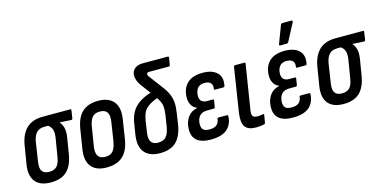

<svg xmlns="http://www.w3.org/2000/svg" viewBox="-70 -1077 2914 1457"><g transform="rotate(-15 1387.5 -349.0)"><path d="M184 8Q101 8 63.5 -38Q26 -84 39 -169L63 -315Q77 -401 123.5 -445.5Q170 -490 252 -490H468Q477 -490 475 -480L466 -420Q464 -410 455 -410L365 -415V-414Q381 -396 389.5 -367.5Q398 -339 391 -293L370 -165Q356 -78 311.5 -35Q267 8 184 8ZM193 -73Q231 -73 252 -94Q273 -115 281 -166L305 -310Q312 -356 301.5 -379Q291 -402 273 -413H243Q207 -413 184 -391.5Q161 -370 152 -319L129 -168Q121 -118 137.5 -95.5Q154 -73 193 -73Z M623 8Q541 8 503 -38.5Q465 -85 479 -174L503 -324Q517 -414 563 -456Q609 -498 689 -498Q770 -498 809 -451.5Q848 -405 834 -316L811 -167Q797 -77 751 -34.5Q705 8 623 8ZM633 -73Q673 -73 693 -95.5Q713 -118 722 -171L744 -312Q753 -367 737 -391.5Q721 -416 680 -416Q641 -416 621 -393.5Q601 -371 592 -318L569 -176Q560 -124 576 -98.5Q592 -73 633 -73Z M1043 8Q960 8 921 -38.5Q882 -85 896 -177L911 -270Q918 -308 933 -338.5Q948 -369 973 -392Q998 -415 1032.5 -432Q1067 -449 1111 -460L1148 -409Q1106 -395 1079.5 -381Q1053 -367 1036.5 -350Q1020 -333 1011.5 -310Q1003 -287 998 -256L986 -175Q977 -123 992.5 -98Q1008 -73 1048 -73Q1090 -73 1111 -96.5Q1132 -120 1141 -173L1155 -262Q1160 -301 1158.5 -324.5Q1157 -348 1144.5 -372Q1132 -396 1106 -432L1035 -527Q1017 -551 1009.5 -572Q1002 -593 1002 -614Q1003 -645 1025.5 -665Q1048 -685 1091 -685H1286Q1296 -685 1294 -675L1285 -620Q1284 -610 1274 -610H1122Q1101 -610 1101 -595Q1101 -583 1116 -567L1190 -468Q1217 -433 1230.5 -401Q1244 -369 1246.5 -335Q1249 -301 1242 -256L1229 -169Q1215 -79 1170 -35.5Q1125 8 1043 8Z M1441 8Q1366 8 1330.5 -23.5Q1295 -55 1298 -117Q1300 -167 1325.5 -203.5Q1351 -240 1400 -251V-253Q1371 -264 1357 -291Q1343 -318 1345 -354Q1348 -421 1389 -459.5Q1430 -498 1509 -498Q1584 -498 1621 -462Q1658 -426 1645 -362Q1644 -350 1635 -350H1568Q1559 -350 1561 -361Q1566 -389 1551 -404.5Q1536 -420 1503 -420Q1466 -420 1448.5 -397.5Q1431 -375 1430 -341Q1429 -312 1443.5 -297Q1458 -282 1489 -282H1532Q1542 -282 1540 -272L1532 -223Q1530 -213 1522 -213H1472Q1430 -213 1410 -191Q1390 -169 1388 -129Q1387 -98 1401.5 -83.5Q1416 -69 1451 -69Q1487 -69 1506 -84Q1525 -99 1529 -129Q1529 -139 1538 -139H1605Q1614 -139 1614 -128Q1610 -63 1568 -27.5Q1526 8 1441 8Z M1795 8Q1735 8 1711 -24Q1687 -56 1698 -134L1752 -479Q1754 -490 1764 -490H1835Q1845 -490 1843 -479L1787 -127Q1782 -95 1791.5 -83Q1801 -71 1826 -71Q1837 -71 1849 -72Q1861 -73 1871 -76Q1881 -78 1879 -66L1869 -10Q1868 -1 1860 1Q1847 4 1830 6Q1813 8 1795 8Z M2086 8Q2011 8 1975.5 -23.5Q1940 -55 1943 -117Q1945 -167 1970.5 -203.5Q1996 -240 2045 -251V-253Q2016 -264 2002 -291Q1988 -318 1990 -354Q1993 -421 2034 -459.5Q2075 -498 2154 -498Q2229 -498 2266 -462Q2303 -426 2290 -362Q2289 -350 2280 -350H2213Q2204 -350 2206 -361Q2211 -389 2196 -404.5Q2181 -420 2148 -420Q2111 -420 2093.5 -397.5Q2076 -375 2075 -341Q2074 -312 2088.5 -297Q2103 -282 2134 -282H2177Q2187 -282 2185 -272L2177 -223Q2175 -213 2167 -213H2117Q2075 -213 2055 -191Q2035 -169 2033 -129Q2032 -98 2046.5 -83.5Q2061 -69 2096 -69Q2132 -69 2151 -84Q2170 -99 2174 -129Q2174 -139 2183 -139H2250Q2259 -139 2259 -128Q2255 -63 2213 -27.5Q2171 8 2086 8ZM2132 -546Q2127 -546 2126 -550.5Q2125 -555 2127 -559L2179 -696Q2182 -702 2186 -704Q2190 -706 2196 -706H2264Q2270 -706 2271 -702Q2272 -698 2270 -692L2199 -557Q2194 -546 2181 -546Z M2484 8Q2401 8 2363.5 -38Q2326 -84 2339 -169L2363 -315Q2377 -401 2423.5 -445.5Q2470 -490 2552 -490H2768Q2777 -490 2775 -480L2766 -420Q2764 -410 2755 -410L2665 -415V-414Q2681 -396 2689.5 -367.5Q2698 -339 2691 -293L2670 -165Q2656 -78 2611.5 -35Q2567 8 2484 8ZM2493 -73Q2531 -73 2552 -94Q2573 -115 2581 -166L2605 -310Q2612 -356 2601.5 -379Q2591 -402 2573 -413H2543Q2507 -413 2484 -391.5Q2461 -370 2452 -319L2429 -168Q2421 -118 2437.5 -95.5Q2454 -73 2493 -73Z"/></g></svg>

Font: Sofia Sans Condensed SemiBold
Style: Italic
Weight: 600
Italic angle: -9°
Version: Version 4.100